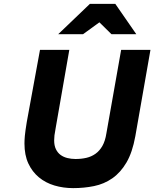

<svg xmlns="http://www.w3.org/2000/svg" viewBox="-20 -957 795 989"><path d="M492 -842 408 -781H280L443 -937H574L682 -781H554ZM357 12Q306 12 260.5 -1.5Q215 -15 180.5 -43.5Q146 -72 126 -115Q106 -158 106 -218Q106 -235 108 -257.5Q110 -280 118 -329L186 -700H337L267 -299Q262 -272 260.5 -259.5Q259 -247 259 -234Q259 -207 268 -188.5Q277 -170 292 -159Q307 -148 327 -143Q347 -138 369 -138Q399 -138 425 -144Q451 -150 472 -165Q493 -180 507.5 -205.5Q522 -231 528 -270L604 -700H755L677 -255Q662 -172 631.5 -120Q601 -68 558.5 -38.5Q516 -9 464.5 1.5Q413 12 357 12Z"/></svg>

Font: Overpass Heavy
Style: Italic
Weight: 900
Italic angle: -10°
Designer: Delve Withrington, Dave Bailey
Foundry: Delve Fonts
Version: Version 3.000;DELV;Overpass